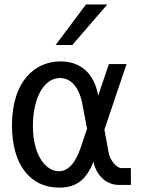

<svg xmlns="http://www.w3.org/2000/svg" viewBox="-20 -837 642 869"><path d="M231.9 -633.3H307.1L465.8 -816.9H369.1ZM248 12.2C335.9 12.2 374 -34.2 403.3 -104.5C414.6 -47.4 457.5 0 518.6 0H572.3V-76.2H529.3C508.3 -76.2 478 -111.8 472.2 -143.6L452.6 -250.5L552.7 -546.9H472.7L424.3 -403.8C406.7 -507.3 342.3 -559.1 253.9 -559.1C137.2 -559.1 34.2 -468.8 34.2 -269.5C34.2 -91.8 116.2 12.2 248 12.2ZM246.1 -62C189 -62 128.9 -131.3 128.9 -267.1C128.9 -329.6 141.6 -388.7 166.5 -429.2C189.5 -466.3 219.7 -483.9 251.5 -483.9C294.4 -483.9 336.4 -451.7 352.5 -367.2L374 -254.4L344.2 -166C320.8 -96.7 286.6 -62 246.1 -62Z"/></svg>

Font: Hack
Style: Regular
Weight: 400
Monospace: yes
Designer: Christopher Simpkins
Foundry: Christopher Simpkins
Version: Version 2.010